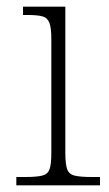

<svg xmlns="http://www.w3.org/2000/svg" viewBox="-20 -556 328 576"><path d="M29 0V-25H56Q89 -25 106 -29Q123 -33 128.5 -48Q134 -63 134 -97V-439Q134 -473 128 -488Q122 -503 107 -507Q92 -511 64 -511H49V-536H176V-98Q176 -64 181.5 -48.5Q187 -33 204.5 -29Q222 -25 255 -25H280V0Z"/></svg>

Font: Noto Serif Kannada ExtraLight
Style: Regular
Weight: 250
Version: Version 2.003